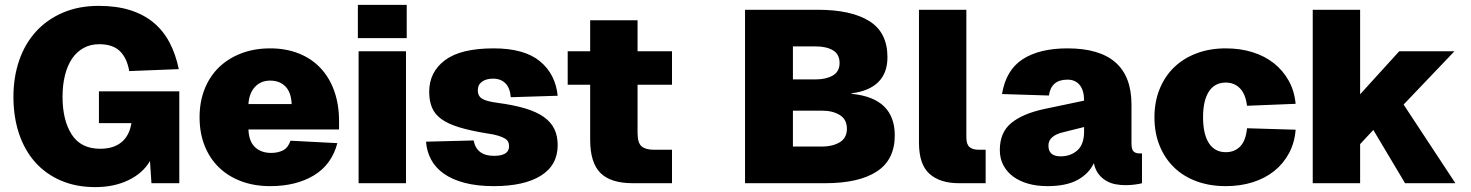

<svg xmlns="http://www.w3.org/2000/svg" viewBox="-20 -750 6023 786"><path d="M370 16Q292 16 230 -10.5Q168 -37 124.5 -85.5Q81 -134 58 -202.5Q35 -271 35 -354Q35 -434 58.5 -502.5Q82 -571 127 -620.5Q172 -670 237 -698Q302 -726 384 -726Q457 -726 512.5 -708.5Q568 -691 608 -658Q648 -625 673.5 -577Q699 -529 712 -467L509 -459Q500 -512 471 -540.5Q442 -569 386 -569Q350 -569 322 -553.5Q294 -538 275 -510Q256 -482 246 -442Q236 -402 236 -354Q236 -258 273.5 -199.5Q311 -141 390 -141Q445 -141 477.5 -168Q510 -195 518 -246H385V-376H714V0H600L594 -91Q565 -41 506 -12.5Q447 16 370 16Z M1086 12Q1021 12 967.5 -8Q914 -28 876 -65Q838 -102 817.5 -154Q797 -206 797 -270Q797 -333 817.5 -385Q838 -437 876 -474Q914 -511 967.5 -531.5Q1021 -552 1086 -552Q1151 -552 1203.5 -531Q1256 -510 1292.5 -471Q1329 -432 1348.5 -377Q1368 -322 1368 -254V-220H997Q999 -171 1024 -147.5Q1049 -124 1090 -124Q1119 -124 1139.5 -135Q1160 -146 1169 -174L1361 -164Q1338 -76 1265 -32Q1192 12 1086 12ZM1174 -324Q1172 -372 1148.5 -396Q1125 -420 1086 -420Q1048 -420 1024 -394.5Q1000 -369 997 -324Z M1448 0V-540H1642V0ZM1445 -594V-730H1645V-594Z M2001 12Q1933 12 1882 -1.5Q1831 -15 1797 -39Q1763 -63 1745 -96.5Q1727 -130 1724 -170L1919 -175Q1931 -112 2002 -112Q2064 -112 2064 -151Q2064 -161 2060.5 -169Q2057 -177 2047 -183Q2037 -189 2019.5 -194.5Q2002 -200 1973 -204Q1905 -215 1859.5 -229Q1814 -243 1787 -262.5Q1760 -282 1748.5 -309.5Q1737 -337 1737 -374Q1737 -455 1801.5 -503.5Q1866 -552 2001 -552Q2126 -552 2190 -499.5Q2254 -447 2263 -358L2071 -352Q2068 -390 2049 -409Q2030 -428 1999 -428Q1970 -428 1953 -415.5Q1936 -403 1936 -380Q1936 -357 1953.5 -346Q1971 -335 2017 -329Q2084 -320 2130.5 -306Q2177 -292 2206.5 -271Q2236 -250 2249.5 -221.5Q2263 -193 2263 -156Q2263 -74 2194.5 -31Q2126 12 2001 12Z M2571 0Q2480 0 2438 -42Q2396 -84 2396 -178V-403H2304V-540H2396V-667H2590V-540H2731V-403H2590V-206Q2590 -165 2606.5 -151Q2623 -137 2657 -137H2731V0Z M3030 0V-710H3328Q3465 -710 3539 -663.5Q3613 -617 3613 -516Q3613 -451 3575.5 -414Q3538 -377 3466 -368V-366Q3556 -357 3599.5 -314Q3643 -271 3643 -196Q3643 -96 3569.5 -48Q3496 0 3358 0ZM3226 -150H3345Q3388 -150 3417.5 -167.5Q3447 -185 3447 -223Q3447 -261 3418 -279Q3389 -297 3345 -297H3226ZM3226 -425H3320Q3362 -425 3389.5 -441Q3417 -457 3417 -492Q3417 -528 3390 -544Q3363 -560 3320 -560H3226Z M3906 0Q3828 0 3785 -38.5Q3742 -77 3742 -166V-710H3936V-188Q3936 -159 3949 -148Q3962 -137 3986 -137H4015V0Z M4268 12Q4225 12 4189.5 2Q4154 -8 4128 -27Q4102 -46 4087.5 -73.5Q4073 -101 4073 -136Q4073 -208 4120 -246.5Q4167 -285 4256 -304L4418 -338Q4418 -380 4400 -402Q4382 -424 4350 -424Q4283 -424 4274 -359L4082 -365Q4098 -463 4166.5 -507.5Q4235 -552 4350 -552Q4612 -552 4612 -322V-164Q4612 -138 4620.5 -130Q4629 -122 4644 -122H4655V0Q4646 3 4626 5.5Q4606 8 4587 8Q4568 8 4548 4.5Q4528 1 4510 -9Q4492 -19 4478 -36.5Q4464 -54 4458 -82Q4437 -38 4390.5 -13Q4344 12 4268 12ZM4322 -110Q4363 -110 4390.5 -134.5Q4418 -159 4418 -212V-230L4330 -208Q4304 -202 4288 -188.5Q4272 -175 4272 -154Q4272 -110 4322 -110Z M4998 12Q4932 12 4878 -8Q4824 -28 4786 -65Q4748 -102 4727 -154Q4706 -206 4706 -270Q4706 -333 4727 -385Q4748 -437 4786 -474Q4824 -511 4878 -531.5Q4932 -552 4998 -552Q5057 -552 5107 -536.5Q5157 -521 5194.5 -491.5Q5232 -462 5255.5 -420Q5279 -378 5284 -325L5085 -317Q5079 -365 5056 -388.5Q5033 -412 4998 -412Q4953 -412 4929 -375.5Q4905 -339 4905 -270Q4905 -201 4929 -164Q4953 -127 4998 -127Q5034 -127 5057 -150.5Q5080 -174 5085 -225L5284 -219Q5280 -166 5257 -123Q5234 -80 5196.5 -50Q5159 -20 5108.5 -4Q5058 12 4998 12Z M5354 0V-710H5548V-364L5708 -540H5934L5726 -322L5938 0H5732L5602 -218L5548 -160V0Z"/></svg>

Font: Geist Black
Style: Regular
Weight: 400
Designer: Basement.studio, Andrés Briganti, Mateo Zaragoza
Foundry: Basement.studio, Vercel, Andrés Briganti, Guido Ferreyra, Mateo Zaragoza
Version: Version 1.401